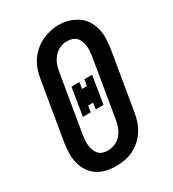

<svg xmlns="http://www.w3.org/2000/svg" viewBox="-182 -848 865 958"><g transform="rotate(-30 250.0 -369.0)"><path d="M204 8Q175 8 147.5 1.5Q120 -5 97.5 -20Q75 -35 60 -58Q45 -81 38 -108Q31 -135 32 -164Q33 -193 37 -222L93 -556Q97 -581 105 -605.5Q113 -630 127.5 -652.5Q142 -675 162.5 -693Q183 -711 206.5 -722.5Q230 -734 255 -740Q280 -746 306 -746Q335 -746 362 -738Q389 -730 411.5 -715Q434 -700 449 -677Q464 -654 471 -627Q478 -600 477 -571Q476 -542 472 -513L416 -179Q412 -154 404 -129.5Q396 -105 381.5 -82.5Q367 -60 347 -42Q327 -24 303 -12.5Q279 -1 254 3.5Q229 8 204 8ZM206 -80Q227 -80 248 -88.5Q269 -97 283.5 -114Q298 -131 306 -151.5Q314 -172 317 -193L373 -528Q375 -543 376 -557.5Q377 -572 375 -586.5Q373 -601 368 -614Q363 -627 353.5 -636.5Q344 -646 330 -650.5Q316 -655 301 -655Q280 -655 260 -646Q240 -637 225.5 -620Q211 -603 203 -583Q195 -563 192 -542L136 -207Q134 -193 133 -178Q132 -163 134 -149Q136 -135 141 -122Q146 -109 155 -99Q164 -89 177.5 -84.5Q191 -80 206 -80ZM227 -288H182L208 -447H254L248 -411H276L282 -447H327L301 -288H256L261 -324H233Z"/></g></svg>

Font: Iosevka Slab Semibold
Style: Italic
Weight: 600
Italic angle: -9°
Monospace: yes
Designer: Belleve Invis
Foundry: Belleve Invis
Version: Version 11.1.1; ttfautohint (v1.8.3)